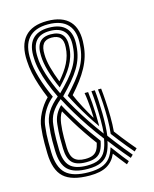

<svg xmlns="http://www.w3.org/2000/svg" viewBox="-121 -889 784 978"><g transform="rotate(-15 271.0 -399.5)"><path d="M230 8.5Q135.5 8.5 93.6 -30Q51.8 -68.5 49.8 -157Q49.2 -189.8 49.2 -211.5Q49.2 -233.2 50.4 -251.2Q51.5 -269.2 53.8 -291Q57 -327 77.2 -365.9Q97.5 -404.8 125.5 -432.5Q110.2 -469 98.4 -504.5Q86.5 -540 79.6 -573.5Q72.8 -607 71.5 -637.5Q66 -721.5 104.2 -765Q142.5 -808.5 222.2 -808.5Q303.2 -808.5 341.1 -766.4Q379 -724.2 371.2 -642.2Q369.2 -611 360.5 -582.2Q351.8 -553.5 336.6 -525.5Q321.5 -497.5 300 -469Q278.5 -440.5 251.2 -409.8Q265.2 -376.8 284.6 -340.5Q304 -304.2 323 -272.2L324.5 -272.8Q324.2 -293.5 322.5 -317.5Q320.8 -341.5 318.2 -364.4Q315.8 -387.2 312.5 -404.5H331.2Q334.5 -377 336.9 -347.5Q339.2 -318 340.2 -287.1Q341.2 -256.2 341 -224.2L339.5 -223.8Q317.5 -255.2 297.1 -287.5Q276.8 -319.8 258.9 -351.6Q241 -383.5 226 -413.5Q257 -447 280 -475.4Q303 -503.8 318.5 -530.4Q334 -557 342.5 -584.8Q351 -612.5 353 -644.8Q359.8 -716.8 326.6 -753.8Q293.5 -790.8 222.2 -790.8Q152.5 -790.8 119.2 -752.5Q86 -714.2 90.5 -639.2Q91 -618 95.5 -593.8Q100 -569.5 107.8 -542.9Q115.5 -516.2 126.5 -487.5Q137.5 -458.8 151.5 -428.5Q129.5 -410.8 113 -387.6Q96.5 -364.5 86.6 -339.2Q76.8 -314 74.8 -289.8Q72.2 -268.5 71.1 -250.8Q70 -233 70 -211.6Q70 -190.2 70.5 -157.8Q72.5 -78 109.5 -43.6Q146.5 -9.2 230 -9.2Q271.2 -9.2 298.5 -19Q325.8 -28.8 342.4 -49.4Q359 -70 368.2 -102.2L369.8 -102.8Q381.2 -87.5 392.9 -71.9Q404.5 -56.2 416.4 -41Q428.2 -25.8 440.5 -11.2L427 2Q413.2 -14.8 399.6 -32.5Q386 -50.2 372.2 -68.2L371 -67.8Q354.8 -29.8 321.4 -10.6Q288 8.5 230 8.5ZM230 -26.8Q157.5 -26.8 125.4 -57.4Q93.2 -88 91.5 -158.2Q90.8 -191.2 90.9 -212.6Q91 -234 92.2 -251Q93.5 -268 95.8 -288.5Q99 -328.8 119.4 -361.2Q139.8 -393.8 176 -422.8Q155.8 -464.8 141.1 -503.8Q126.5 -542.8 118.4 -577.5Q110.2 -612.2 109.5 -641.2Q105.5 -707 133.9 -740.1Q162.2 -773.2 222.2 -773.2Q283.5 -773.2 312 -741.5Q340.5 -709.8 335 -647.2Q332.8 -614.8 324.1 -587.1Q315.5 -559.5 299.6 -533.2Q283.8 -507 259.8 -478.6Q235.8 -450.2 202.8 -416.5Q222.5 -379 245.9 -339.8Q269.2 -300.5 296.2 -260.2Q323.2 -220 353.5 -179.5Q356.5 -210.5 356.4 -251.5Q356.2 -292.5 354.1 -333.5Q352 -374.5 348.5 -404.5H366.5Q369.5 -378.5 371.2 -346.8Q373 -315 373.5 -282Q374 -249 372.6 -218.5Q371.2 -188 368 -164.5Q383.8 -143.2 400.2 -121.8Q416.8 -100.2 433.8 -79.2Q450.8 -58.2 468.2 -37.8L454.5 -24.5Q438.5 -42.8 422.9 -61.8Q407.2 -80.8 392.1 -100.2Q377 -119.8 362.2 -139Q354.5 -100.2 340 -75.4Q325.5 -50.5 299.2 -38.6Q273 -26.8 230 -26.8ZM230 -44.2Q270.2 -44.2 293.6 -56.1Q317 -68 329.2 -92.4Q341.5 -116.8 348.2 -154.8Q315 -197.8 286 -240.6Q257 -283.5 232.1 -325.1Q207.2 -366.8 186.8 -406.2Q152.8 -378 136.1 -350.2Q119.5 -322.5 116.5 -287.2Q114.2 -267.5 113.1 -250.8Q112 -234 111.9 -212.9Q111.8 -191.8 112.2 -158.8Q113.8 -97.5 141.1 -70.9Q168.5 -44.2 230 -44.2ZM230 -61.8Q179.2 -61.8 156.9 -84.5Q134.5 -107.2 133.2 -159.5Q132.5 -192.2 132.6 -212.9Q132.8 -233.5 134 -249.9Q135.2 -266.2 137.2 -286Q139.8 -314.2 151.5 -336.6Q163.2 -359 181.5 -376Q196 -348.5 212.8 -320.4Q229.5 -292.2 247.9 -263.6Q266.2 -235 286.6 -206.1Q307 -177.2 328.5 -148.5Q322.8 -118.2 312.2 -99.1Q301.8 -80 282.4 -70.9Q263 -61.8 230 -61.8ZM230 -79.2Q255.8 -79.2 270.8 -86.4Q285.8 -93.5 294 -107.8Q302.2 -122 307 -143.8Q282.8 -176.2 260 -209.9Q237.2 -243.5 216.5 -277.4Q195.8 -311.2 177.2 -344.2Q168.8 -333.2 163.6 -316.2Q158.5 -299.2 156.8 -284.8Q154.5 -265.5 153.4 -249.4Q152.2 -233.2 152.2 -212.9Q152.2 -192.5 152.8 -160Q153.8 -116.8 172 -98Q190.2 -79.2 230 -79.2ZM192.2 -435.5Q223.2 -466 245.9 -492Q268.5 -518 283.5 -542.8Q298.5 -567.5 306.6 -593.4Q314.8 -619.2 316.5 -649.5Q321 -702.8 297.5 -729.2Q274 -755.8 222.2 -755.8Q172.2 -755.8 148.9 -727.6Q125.5 -699.5 128.5 -643Q129.5 -602 146.2 -548.9Q163 -495.8 192.2 -435.5ZM197.8 -464.8Q174.2 -517.5 161.1 -563.2Q148 -609 147.2 -645Q145 -692 163.6 -715.1Q182.2 -738.2 222.2 -738.2Q264.2 -738.2 282.9 -716.9Q301.5 -695.5 298.2 -652Q296.8 -625.2 289.4 -601.5Q282 -577.8 269.2 -555.4Q256.5 -533 238.5 -510.8Q220.5 -488.5 197.8 -464.8ZM204.2 -495.2Q221.8 -515.8 235.4 -534.9Q249 -554 258.5 -573Q268 -592 273.5 -612.1Q279 -632.2 280 -654.5Q282.5 -688.5 268.4 -704.6Q254.2 -720.8 222.2 -720.8Q192 -720.8 178.4 -702.6Q164.8 -684.5 166.2 -646.8Q166.5 -616.2 176.6 -577.9Q186.8 -539.5 204.2 -495.2ZM482 -51Q465.5 -70.2 449.4 -89.8Q433.2 -109.2 417.8 -129.1Q402.2 -149 387.2 -169.2Q391.5 -203 391.8 -245.2Q392 -287.5 389.6 -329.4Q387.2 -371.2 383.2 -404.5H399.8Q403 -376.2 405.5 -336.5Q408 -296.8 408.5 -254.6Q409 -212.5 405.8 -176.5Q420 -157.5 434.8 -138.5Q449.5 -119.5 464.9 -101Q480.2 -82.5 495.8 -64.2Z"/></g></svg>

Font: Big Shoulders Inline Display Thin
Style: Bold
Weight: 700
Version: Version 2.002